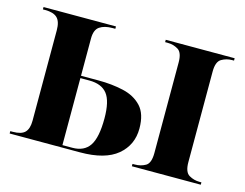

<svg xmlns="http://www.w3.org/2000/svg" viewBox="-79 -661 1005 786"><g transform="rotate(15 423.0 -268.0)"><path d="M16 0V-10H26Q63 -10 78 -25.5Q93 -41 93 -75V-458Q93 -495 77 -510.5Q61 -526 26 -526H16V-536H323V-526H311Q277 -526 257 -512.5Q237 -499 237 -462V-304H311Q368 -304 416.5 -293Q465 -282 494.5 -250.5Q524 -219 524 -157Q524 -87 472 -43.5Q420 0 314 0ZM534 0V-10H544Q569 -10 589 -21.5Q609 -33 609 -76V-460Q609 -502 589 -514Q569 -526 545 -526H534V-536H826V-526H818Q794 -526 773.5 -514Q753 -502 753 -460V-76Q753 -34 773.5 -22Q794 -10 818 -10H826V0ZM279 -10Q329 -10 352 -44.5Q375 -79 375 -160Q375 -233 351 -263.5Q327 -294 275 -294H237V-10Z"/></g></svg>

Font: Noto Serif Display SemiCondensed
Style: Bold
Weight: 700
Width: 4
Designer: Monotype Design Team
Foundry: Monotype Imaging Inc.
Version: Version 2.009